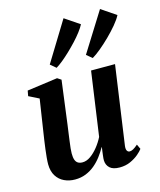

<svg xmlns="http://www.w3.org/2000/svg" viewBox="-125 -940 869 1041"><g transform="rotate(-15 309.0 -419.5)"><path d="M167 11Q134 11 106.8 -1.8Q79.5 -14.5 63 -40.5Q46.5 -66.5 46 -106Q46 -122 48 -143.5Q50 -165 53 -189.2Q56 -213.5 59.5 -237Q63 -260.5 66 -280L94 -463L37 -491.5L42.5 -521.5L213.5 -545L235 -531L203 -285.5Q200 -265.5 197 -242.5Q194 -219.5 191 -198Q188 -176.5 186.2 -158.8Q184.5 -141 184.5 -130Q184.5 -108 189.2 -94.5Q194 -81 204 -74.8Q214 -68.5 229.5 -68.5Q252.5 -68.5 275 -84.5Q297.5 -100.5 317.5 -125.5Q337.5 -150.5 351.5 -178.5L402.5 -537.5H537L474 -94.5Q472 -76.5 477.2 -68Q482.5 -59.5 492 -59.5Q501 -59.5 512 -65.5Q523 -71.5 538.5 -85L551 -58Q542 -45.5 523 -29.5Q504 -13.5 477.2 -1.5Q450.5 10.5 417.5 10.5Q380 10.5 362.2 -5.8Q344.5 -22 343.5 -48Q343 -52 343.8 -60Q344.5 -68 345.8 -78.5Q347 -89 348.5 -100Q350 -111 351.5 -120.5L350 -121Q336.5 -96.5 318.5 -72.8Q300.5 -49 278 -30.2Q255.5 -11.5 227.8 -0.2Q200 11 167 11ZM226 -600 194.5 -626.5 331.5 -850 414.5 -794Q405.5 -776.5 389 -754.8Q372.5 -733 351.2 -710.2Q330 -687.5 307.5 -666Q285 -644.5 263.8 -627.2Q242.5 -610 226 -600ZM429 -600.5 397.5 -626.5 535.5 -847 618.5 -791Q607 -768.5 583.8 -740.8Q560.5 -713 532.5 -685.5Q504.5 -658 477 -635.2Q449.5 -612.5 429 -600.5Z"/></g></svg>

Font: Merriweather 72pt
Style: Bold Italic
Weight: 700
Italic angle: -7.8°
Version: Version 2.101